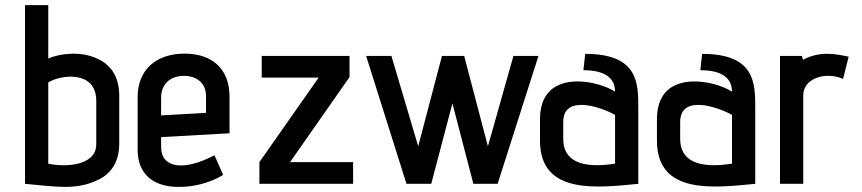

<svg xmlns="http://www.w3.org/2000/svg" viewBox="-20 -720 3378 752"><path d="M447 -346C447 -422 412 -467 362 -490C296 -521 216 -511 169 -491V-700H78V0C203 11 280 27 369 -18C414 -41 447 -85 447 -157ZM357 -155C357 -71 238 -64 169 -79V-397C215 -427 357 -447 357 -325Z M820 -112C699 -48 611 -62 611 -144V-183L879 -198V-342C879 -447 814 -510 703 -510C594 -510 519 -449 519 -339V-134C519 -30 590 15 689 12C746 11 807 -6 854 -35ZM787 -278 611 -268V-338C611 -386 642 -423 702 -423C739 -423 787 -403 787 -343Z M1363 0V-85H1116L1349 -418V-501H1005V-416H1228L996 -85V0Z M1929 0 2089 -501H1991L1891 -147L1798 -501H1711L1618 -147L1513 -501H1414L1572 0H1669L1752 -315L1834 0Z M2480 -298C2480 -394 2480 -509 2272 -509L2265 -445C2344 -445 2389 -418 2389 -361C2343 -391 2235 -420 2164 -385C2123 -365 2095 -324 2095 -252V-169C2095 45 2321 15 2480 0ZM2389 -79C2254 -58 2186 -92 2186 -176V-242C2186 -352 2334 -301 2389 -270Z M2938 -298C2938 -394 2938 -509 2730 -509L2723 -445C2802 -445 2847 -418 2847 -361C2801 -391 2693 -420 2622 -385C2581 -365 2553 -324 2553 -252V-169C2553 45 2779 15 2938 0ZM2847 -79C2712 -58 2644 -92 2644 -176V-242C2644 -352 2792 -301 2847 -270Z M3126 0V-346C3126 -416 3217 -440 3282 -411L3304 -498C3251 -509 3192 -521 3125 -486L3121 -501H3035V0Z"/></svg>

Font: Advent Pro
Style: SemiBold
Weight: 600
Designer: Andreas Kalpakidis
Foundry: Andreas Kalpakidis
Version: Version 2.002 2008